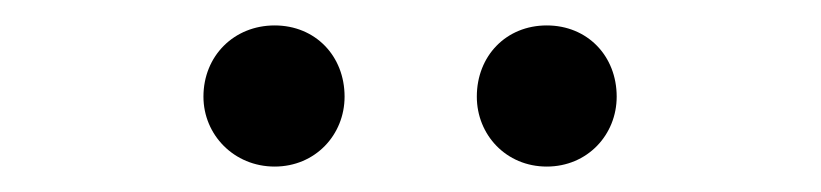

<svg xmlns="http://www.w3.org/2000/svg" viewBox="-20 -787 646 151"><path d="M196 -656C228 -656 251 -681 251 -711C251 -743 228 -767 196 -767C164 -767 140 -743 140 -711C140 -681 164 -656 196 -656ZM410 -656C442 -656 465 -681 465 -711C465 -743 442 -767 410 -767C378 -767 355 -743 355 -711C355 -681 378 -656 410 -656Z"/></svg>

Font: Noto Sans CJK TC Regular
Style: Regular
Weight: 400
Designer: Ryoko NISHIZUKA (kana & ideographs); Paul D. Hunt (Latin, Greek & Cyrillic); Wenlong ZHANG (bopomofo); Sandoll Communica
Foundry: Adobe Systems Incorporated
Version: Version 1.001;PS 1.001;hotconv 1.0.78;makeotf.lib2.5.61930